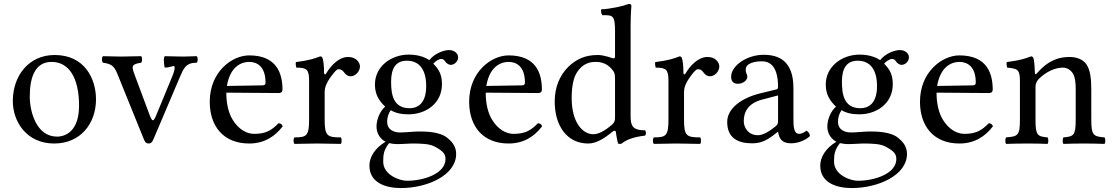

<svg xmlns="http://www.w3.org/2000/svg" viewBox="-20 -728 5656 974"><path d="M467 -224C467 -328 410 -449 257 -449C127 -449 45 -345 45 -215C45 -113 113 0 255 0C389 0 467 -102 467 -224ZM242 -414C328 -414 381 -336 381 -192C381 -66 316 -35 269 -35C165 -35 131 -161 131 -238C131 -325 152 -414 242 -414Z M816 -385C839 -385 854 -393 861 -393C864 -393 866 -391 866 -385C866 -375 862 -360 855 -343L774 -147C766 -127 761 -118 756 -118C750 -118 745 -128 737 -150L665 -343C658 -362 653 -375 653 -385C653 -399 664 -405 696 -410C699 -413 701 -419 701 -426C701 -433 699 -440 696 -443C663 -443 628 -441 595 -441C562 -441 532 -443 502 -443C499 -440 497 -433 497 -426C497 -419 499 -413 502 -410C555 -403 562 -387 582 -337L710 -21C716 -6 722 0 735 0C745 0 752 -6 759 -23L892 -336C911 -380 922 -410 978 -410C981 -413 983 -419 983 -426C983 -433 981 -440 978 -443C958 -443 934 -441 908 -441C875 -441 841 -443 816 -443C813 -440 811 -433 811 -426C811 -419 813 -388 816 -385Z M1131 -292C1150 -405 1220 -414 1244 -414C1282 -414 1327 -393 1327 -309C1327 -300 1323 -295 1312 -295ZM1244 0C1320 0 1374 -35 1414 -87C1411 -97 1405 -102 1393 -103C1356 -65 1327 -49 1269 -49C1233 -49 1191 -70 1160 -121C1140 -154 1128 -200 1128 -258L1394 -256C1406 -256 1413 -262 1413 -273C1413 -357 1383 -447 1244 -447C1157 -447 1044 -364 1044 -212C1044 -87 1114 0 1244 0Z M1624 -358C1624 -398 1620 -423 1616 -434C1614 -438 1612 -442 1604 -442C1576 -431 1550 -422 1481 -413C1479 -407 1481 -391 1483 -385C1537 -385 1548 -375 1548 -317V-122C1548 -39 1536 -31 1474 -31C1471 -28 1469 -21 1469 -14C1469 -7 1471 -1 1474 2C1509 2 1548 0 1588 0C1628 0 1674 2 1709 2C1712 -1 1713 -7 1713 -14C1713 -21 1712 -28 1709 -31C1639 -31 1627 -39 1627 -122V-261C1627 -287 1639 -310 1651 -328C1662 -344 1685 -377 1697 -377C1706 -377 1715 -374 1723 -364C1730 -354 1741 -341 1759 -341C1783 -341 1806 -366 1806 -391C1806 -410 1788 -439 1746 -439C1699 -439 1658 -395 1635 -356C1629 -345 1624 -353 1624 -358Z M2142 -291C2142 -198 2094 -179 2058 -179C1974 -179 1964 -250 1964 -314C1964 -384 1990 -420 2044 -420C2108 -420 2142 -374 2142 -291ZM1954 -2C1966 1 1982 3 1994 3C2026 3 2054 0 2068 0C2118 0 2160 1 2188 17C2228 39 2240 53 2240 79C2240 151 2134 189 2044 189C2008 189 1924 160 1924 92C1924 58 1926 33 1954 -2ZM2010 -56C1980 -56 1944 -68 1944 -111C1944 -131 1950 -152 1962 -169C1986 -155 2014 -148 2052 -148C2140 -148 2222 -203 2222 -301C2222 -348 2208 -375 2178 -405C2186 -415 2206 -429 2218 -429C2226 -429 2232 -426 2238 -417C2242 -409 2256 -399 2266 -399C2286 -399 2304 -417 2304 -437C2304 -458 2284 -474 2258 -474C2232 -474 2184 -457 2158 -423C2146 -431 2112 -451 2054 -451C1964 -451 1882 -391 1882 -299C1882 -245 1906 -214 1934 -187C1906 -163 1890 -120 1890 -86C1890 -50 1910 -22 1936 -9C1882 23 1854 69 1854 112C1854 199 1936 226 2014 226C2148 226 2294 161 2294 53C2294 21 2280 -4 2250 -28C2212 -60 2142 -61 2104 -61C2082 -61 2034 -56 2010 -56Z M2447 -292C2466 -405 2536 -414 2560 -414C2598 -414 2643 -393 2643 -309C2643 -300 2639 -295 2628 -295ZM2560 0C2636 0 2690 -35 2730 -87C2727 -97 2721 -102 2709 -103C2672 -65 2643 -49 2585 -49C2549 -49 2507 -70 2476 -121C2456 -154 2444 -200 2444 -258L2710 -256C2722 -256 2729 -262 2729 -273C2729 -357 2699 -447 2560 -447C2473 -447 2360 -364 2360 -212C2360 -87 2430 0 2560 0Z M3100 -134C3100 -115 3098 -107 3084 -95C3047 -63 3015 -47 2990 -47C2936 -47 2880 -106 2880 -231C2880 -303 2894 -343 2909 -364C2940 -411 2982 -414 3002 -414C3038 -414 3063 -401 3083 -378C3097 -362 3100 -355 3100 -324ZM3090 -62C3095 -66 3104 -66 3104 -59C3107 -34 3115 0 3115 0C3119 2 3122 2 3125 2C3128 2 3131 2 3134 0C3156 -18 3191 -33 3252 -40C3255 -43 3257 -48 3257 -53C3257 -58 3255 -64 3252 -67C3188 -67 3179 -91 3179 -140V-593C3179 -658 3183 -698 3183 -698C3183 -705 3179 -708 3170 -708C3145 -698 3070 -681 3030 -681C3030 -679 3029 -676 3029 -673C3029 -665 3032 -655 3036 -651H3043C3089 -651 3100 -649 3100 -569V-441C3100 -434 3098 -432 3091 -432C3087 -432 3046 -449 3013 -449C2947 -449 2903 -427 2863 -389C2820 -346 2794 -287 2794 -213C2794 -90 2856 0 2964 0C3003 0 3041 -22 3090 -62Z M3447 -358C3447 -398 3443 -423 3439 -434C3437 -438 3435 -442 3427 -442C3399 -431 3373 -422 3304 -413C3302 -407 3304 -391 3306 -385C3360 -385 3371 -375 3371 -317V-122C3371 -39 3359 -31 3297 -31C3294 -28 3292 -21 3292 -14C3292 -7 3294 -1 3297 2C3332 2 3371 0 3411 0C3451 0 3497 2 3532 2C3535 -1 3536 -7 3536 -14C3536 -21 3535 -28 3532 -31C3462 -31 3450 -39 3450 -122V-261C3450 -287 3462 -310 3474 -328C3485 -344 3508 -377 3520 -377C3529 -377 3538 -374 3546 -364C3553 -354 3564 -341 3582 -341C3606 -341 3629 -366 3629 -391C3629 -410 3611 -439 3569 -439C3522 -439 3481 -395 3458 -356C3452 -345 3447 -353 3447 -358Z M3927 -244V-112C3927 -99 3921 -92 3913 -86C3887 -65 3853 -42 3825 -42C3775 -42 3753 -82 3753 -113C3753 -158 3773 -204 3847 -223ZM3763 -375C3763 -407 3807 -417 3845 -417C3879 -417 3927 -400 3927 -287C3927 -280 3923 -276 3921 -275L3835 -254C3739 -230 3669 -177 3669 -109C3669 -27 3725 -1 3795 -1C3830 -1 3861 -9 3905 -43L3925 -59H3927C3933 -28 3943 -1 3993 -1C4032 -1 4068 -18 4089 -38C4087 -50 4083 -58 4071 -65C4064 -59 4047 -49 4035 -49C4005 -49 4005 -88 4005 -134V-281C4005 -423 3927 -450 3853 -450C3771 -450 3689 -396 3689 -339C3689 -315 3701 -303 3723 -303C3753 -303 3771 -324 3771 -337C3771 -355 3763 -353 3763 -375Z M4429 -291C4429 -198 4381 -179 4345 -179C4261 -179 4251 -250 4251 -314C4251 -384 4277 -420 4331 -420C4395 -420 4429 -374 4429 -291ZM4241 -2C4253 1 4269 3 4281 3C4313 3 4341 0 4355 0C4405 0 4447 1 4475 17C4515 39 4527 53 4527 79C4527 151 4421 189 4331 189C4295 189 4211 160 4211 92C4211 58 4213 33 4241 -2ZM4297 -56C4267 -56 4231 -68 4231 -111C4231 -131 4237 -152 4249 -169C4273 -155 4301 -148 4339 -148C4427 -148 4509 -203 4509 -301C4509 -348 4495 -375 4465 -405C4473 -415 4493 -429 4505 -429C4513 -429 4519 -426 4525 -417C4529 -409 4543 -399 4553 -399C4573 -399 4591 -417 4591 -437C4591 -458 4571 -474 4545 -474C4519 -474 4471 -457 4445 -423C4433 -431 4399 -451 4341 -451C4251 -451 4169 -391 4169 -299C4169 -245 4193 -214 4221 -187C4193 -163 4177 -120 4177 -86C4177 -50 4197 -22 4223 -9C4169 23 4141 69 4141 112C4141 199 4223 226 4301 226C4435 226 4581 161 4581 53C4581 21 4567 -4 4537 -28C4499 -60 4429 -61 4391 -61C4369 -61 4321 -56 4297 -56Z M4734 -292C4753 -405 4823 -414 4847 -414C4885 -414 4930 -393 4930 -309C4930 -300 4926 -295 4915 -295ZM4847 0C4923 0 4977 -35 5017 -87C5014 -97 5008 -102 4996 -103C4959 -65 4930 -49 4872 -49C4836 -49 4794 -70 4763 -121C4743 -154 4731 -200 4731 -258L4997 -256C5009 -256 5016 -262 5016 -273C5016 -357 4986 -447 4847 -447C4760 -447 4647 -364 4647 -212C4647 -87 4717 0 4847 0Z M5242 -358C5236 -351 5230 -348 5230 -358C5229 -385 5227 -423 5222 -434C5220 -438 5218 -442 5210 -442C5182 -431 5156 -422 5087 -413C5085 -407 5087 -391 5089 -385C5143 -380 5154 -375 5154 -317V-122C5154 -40 5144 -36 5084 -31C5081 -28 5080 -21 5080 -14C5080 -7 5081 -1 5084 2C5114 1 5154 0 5194 0C5234 0 5264 1 5294 2C5297 -1 5298 -7 5298 -14C5298 -21 5297 -28 5294 -31C5243 -36 5233 -40 5233 -122V-286C5233 -307 5242 -319 5250 -328C5288 -365 5333 -385 5372 -385C5392 -385 5413 -374 5425 -351C5435 -331 5437 -304 5437 -274V-122C5437 -40 5427 -36 5375 -31C5372 -28 5371 -21 5371 -14C5371 -7 5372 -1 5375 2C5405 1 5437 0 5477 0C5517 0 5553 1 5583 2C5586 -1 5587 -7 5587 -14C5587 -21 5586 -28 5583 -31C5527 -36 5516 -40 5516 -122V-271C5516 -326 5512 -374 5489 -405C5472 -427 5441 -439 5406 -439C5357 -439 5301 -426 5242 -358Z"/></svg>

Font: Ponomar Unicode
Style: Regular
Weight: 400
Version: 1.3